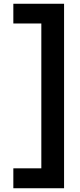

<svg xmlns="http://www.w3.org/2000/svg" viewBox="-20 -831 425 1022"><path d="M51 171V65H200V-706H51V-811H321V171Z"/></svg>

Font: HostGroteskBold
Style: Bold
Weight: 700
Designer: Doukan Karapınar based on Poppins by Indian Type Foundry, Jonny Pinhorn
Foundry: Element Type
Version: Version 1.001; ttfautohint (v1.8.4.7-5d5b)